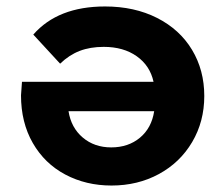

<svg xmlns="http://www.w3.org/2000/svg" viewBox="-20 -566 683 594"><path d="M612 -269Q612 -190 574.5 -126.5Q537 -63 471.5 -27.5Q406 8 325 8Q246 8 182 -26Q118 -60 81.5 -123.5Q45 -187 45 -271Q45 -274 48 -313H455Q444 -363 403 -392Q362 -421 301 -421Q259 -421 226.5 -408.5Q194 -396 166 -369L83 -459Q159 -546 305 -546Q396 -546 466 -510.5Q536 -475 574 -412Q612 -349 612 -269ZM457 -222H192Q200 -171 236 -140.5Q272 -110 324 -110Q377 -110 413 -140Q449 -170 457 -222Z"/></svg>

Font: APTA Sans Regular
Style: Bold Italic
Weight: 700
Version: Version 7.200